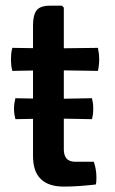

<svg xmlns="http://www.w3.org/2000/svg" viewBox="-20 -668 414 692"><path d="M311.5 -314Q314 -303 315 -295Q316 -287 316 -276.5Q316 -265.5 315 -257Q314 -248.5 311.5 -238.5L169.5 -241L35.5 -238.5Q33 -248.5 31.8 -257Q30.5 -265.5 30.5 -276.5Q30.5 -287 31.8 -295Q33 -303 35.5 -314L171 -311.5ZM99 -576Q99 -614 112 -630.8Q125 -647.5 160.5 -647.5H203.5L210 -640.5V-129Q210 -108.5 219.8 -96.8Q229.5 -85 252 -85H318Q322.5 -73 325 -58Q327.5 -43 327.5 -28.5Q327.5 -22 327.2 -15.5Q327 -9 325 -3Q299.5 0 269.5 2.2Q239.5 4.5 209.5 4.5Q155 4.5 127 -22.8Q99 -50 99 -105.5ZM333 -495.5Q337.5 -474.5 337.5 -454.5Q337.5 -433 333 -412.5L164.5 -415L24.5 -412.5Q21.5 -423 20.5 -433.2Q19.5 -443.5 19.5 -454.5Q19.5 -465 20.5 -474.8Q21.5 -484.5 24.5 -495.5L166 -493.5Z"/></svg>

Font: Signika Light Medium
Style: Regular
Weight: 500
Version: Version 2.003;gftools[0.9.32]